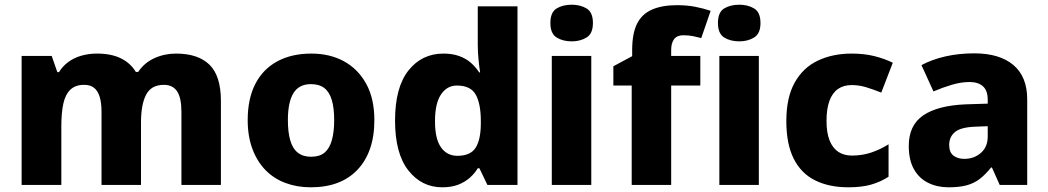

<svg xmlns="http://www.w3.org/2000/svg" viewBox="-20 -787 4461 817"><path d="M729 -559Q823 -559 871.5 -511.5Q920 -464 920 -358V0H752V-311Q752 -371 733.5 -398.5Q715 -426 677 -426Q624 -426 602 -384.5Q580 -343 580 -266V0H412V-311Q412 -350 404 -375.5Q396 -401 380 -413.5Q364 -426 338 -426Q301 -426 279.5 -405.5Q258 -385 249.5 -346Q241 -307 241 -250V0H72V-549H200L224 -480H231Q247 -506 271 -523.5Q295 -541 326 -550Q357 -559 393 -559Q453 -559 494 -539Q535 -519 558 -481H568Q594 -520 637 -539.5Q680 -559 729 -559Z M1573 -276Q1573 -207 1554.5 -154Q1536 -101 1500.5 -64Q1465 -27 1415.5 -8.5Q1366 10 1302 10Q1244 10 1194.5 -8.5Q1145 -27 1109.5 -63.5Q1074 -100 1054 -153.5Q1034 -207 1034 -276Q1034 -367 1066.5 -430Q1099 -493 1160 -526Q1221 -559 1305 -559Q1384 -559 1444 -526Q1504 -493 1538.5 -430Q1573 -367 1573 -276ZM1205 -276Q1205 -225 1215 -190Q1225 -155 1247 -137.5Q1269 -120 1304 -120Q1340 -120 1361 -137.5Q1382 -155 1392 -190Q1402 -225 1402 -276Q1402 -327 1392 -361Q1382 -395 1360.5 -412Q1339 -429 1303 -429Q1252 -429 1228.5 -390.5Q1205 -352 1205 -276Z M1862 10Q1774 10 1717.5 -62Q1661 -134 1661 -274Q1661 -415 1718 -487Q1775 -559 1867 -559Q1905 -559 1934 -548.5Q1963 -538 1983.5 -520Q2004 -502 2019 -479H2023Q2020 -497 2016.5 -530.5Q2013 -564 2013 -597V-760H2182V0H2054L2020 -71H2013Q2000 -49 1979 -30.5Q1958 -12 1929.5 -1Q1901 10 1862 10ZM1926 -124Q1981 -124 2003 -157Q2025 -190 2026 -257V-272Q2026 -345 2004.5 -384Q1983 -423 1924 -423Q1882 -423 1856.5 -385Q1831 -347 1831 -271Q1831 -196 1856.5 -160Q1882 -124 1926 -124Z M2496 -549V0H2328V-549ZM2413 -767Q2449 -767 2476 -751Q2503 -735 2503 -689Q2503 -644 2476 -627.5Q2449 -611 2413 -611Q2375 -611 2348.5 -627.5Q2322 -644 2322 -689Q2322 -735 2348.5 -751Q2375 -767 2413 -767Z M2960 -423H2836V0H2668V-423H2590V-505L2670 -548V-574Q2670 -645 2691 -686.5Q2712 -728 2755 -746.5Q2798 -765 2860 -765Q2904 -765 2939 -758Q2974 -751 3004 -741L2964 -625Q2949 -629 2930 -633Q2911 -637 2888 -637Q2861 -637 2848.5 -620.5Q2836 -604 2836 -574V-549H2960Z M3209 -549V0H3041V-549ZM3126 -767Q3162 -767 3189 -751Q3216 -735 3216 -689Q3216 -644 3189 -627.5Q3162 -611 3126 -611Q3088 -611 3061.5 -627.5Q3035 -644 3035 -689Q3035 -735 3061.5 -751Q3088 -767 3126 -767Z M3590 10Q3508 10 3448.5 -19.5Q3389 -49 3357.5 -111.5Q3326 -174 3326 -272Q3326 -372 3361.5 -435.5Q3397 -499 3460 -529Q3523 -559 3604 -559Q3658 -559 3701.5 -548Q3745 -537 3779 -520L3730 -393Q3695 -407 3665 -416Q3635 -425 3604 -425Q3570 -425 3546 -408.5Q3522 -392 3509.5 -358Q3497 -324 3497 -273Q3497 -222 3510 -189.5Q3523 -157 3547 -141Q3571 -125 3605 -125Q3649 -125 3687.5 -138Q3726 -151 3761 -173V-35Q3727 -13 3687 -1.5Q3647 10 3590 10Z M4126 -560Q4233 -560 4292 -510.5Q4351 -461 4351 -364V0H4234L4201 -74H4197Q4174 -45 4149.5 -26Q4125 -7 4093.5 1.5Q4062 10 4016 10Q3968 10 3929.5 -9Q3891 -28 3869 -67Q3847 -106 3847 -166Q3847 -254 3908.5 -296Q3970 -338 4089 -343L4183 -346V-362Q4183 -402 4162.5 -420Q4142 -438 4106 -438Q4070 -438 4031 -426.5Q3992 -415 3952 -398L3901 -510Q3946 -534 4003 -547Q4060 -560 4126 -560ZM4132 -248Q4069 -246 4044 -225.5Q4019 -205 4019 -170Q4019 -139 4037 -125Q4055 -111 4083 -111Q4125 -111 4154 -136.5Q4183 -162 4183 -206V-250Z"/></svg>

Font: Noto Sans Thai ExtraBold
Style: Regular
Weight: 800
Version: Version 2.001